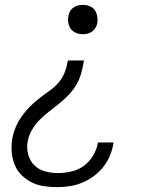

<svg xmlns="http://www.w3.org/2000/svg" viewBox="-20 -548 640 791"><path d="M321 -407Q307 -407 293.5 -412.5Q280 -418 272 -428.5Q264 -439 261.5 -453.5Q259 -468 262 -482Q263 -492 268.5 -501.5Q274 -511 282.5 -517Q291 -523 301 -525.5Q311 -528 321 -528Q335 -528 348.5 -523Q362 -518 370 -507Q378 -496 380.5 -481.5Q383 -467 381 -453Q379 -443 373.5 -433.5Q368 -424 359.5 -418Q351 -412 341 -409.5Q331 -407 321 -407ZM215 223Q188 223 161 219Q134 215 111 203.5Q88 192 69.5 174Q51 156 41 132Q31 108 28.5 81Q26 54 30 27Q34 3 43.5 -21Q53 -45 68 -66.5Q83 -88 101 -106.5Q119 -125 140 -141.5Q161 -158 182.5 -173Q204 -188 221 -207.5Q238 -227 247 -251Q256 -275 260 -299H326Q322 -275 315.5 -250Q309 -225 296.5 -202.5Q284 -180 265.5 -160Q247 -140 226 -123Q205 -106 184 -90Q163 -74 144 -55Q125 -36 111.5 -12.5Q98 11 94 35Q89 63 96.5 89.5Q104 116 122 133.5Q140 151 166 158Q192 165 220 165Q246 165 274 158.5Q302 152 325 135.5Q348 119 363 94Q378 69 383 42V39H448L447 44Q443 69 432.5 94Q422 119 405 140.5Q388 162 365 178.5Q342 195 317.5 205Q293 215 267 219Q241 223 215 223Z"/></svg>

Font: Iosevka Light Extended
Style: Italic
Weight: 300
Width: 7
Italic angle: -9°
Monospace: yes
Designer: Belleve Invis
Foundry: Belleve Invis
Version: Version 32.5.0; ttfautohint (v1.8.4)